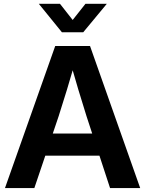

<svg xmlns="http://www.w3.org/2000/svg" viewBox="-20 -963 743 983"><path d="M5.4 0 262.7 -727.5H440.9L697.8 0H543.5L422.9 -368.2Q402.3 -433.6 380.9 -504.6Q359.4 -575.7 333 -668.9H371.6Q344.7 -575.7 323 -504.6Q301.3 -433.6 280.3 -368.2L155.8 0ZM163.6 -166V-279.3H540V-166ZM287.1 -943.4 352.1 -860.8 417.5 -943.4H526.4V-942.9L406.2 -797.9H296.9L179.2 -942.9V-943.4Z"/></svg>

Font: Inter Cardless Display
Style: Bold
Weight: 700
Designer: Rasmus Andersson
Foundry: rsms
Version: Version 4.001;git-9221beed3